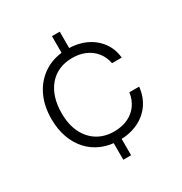

<svg xmlns="http://www.w3.org/2000/svg" viewBox="-170 -855 930 981"><g transform="rotate(-30 295.0 -364.5)"><path d="M308 -96Q252 -96 206.5 -115Q161 -134 128.5 -169.5Q96 -205 78.5 -254Q61 -303 61 -363Q61 -444 92 -504.5Q123 -565 179 -599Q235 -633 311 -633Q370 -633 417.5 -611Q465 -589 494.5 -549Q524 -509 529 -456H472Q464 -496 441 -524Q418 -552 384 -566.5Q350 -581 309 -581Q264 -581 229.5 -565.5Q195 -550 170.5 -521Q146 -492 133.5 -452Q121 -412 121 -363Q121 -296 144.5 -248Q168 -200 210 -174Q252 -148 308 -148Q354 -148 389.5 -164.5Q425 -181 447 -212Q469 -243 474 -283H532Q526 -226 496.5 -184Q467 -142 418.5 -119Q370 -96 308 -96ZM275 0V-121H321V0ZM275 -608V-729H321V-608Z"/></g></svg>

Font: Mona Sans Light
Style: Regular
Weight: 300
Designer: Deni Anggara
Foundry: GitHub
Version: Version 2.000